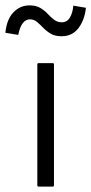

<svg xmlns="http://www.w3.org/2000/svg" viewBox="-55 -775 340 715"><path d="M146 -85Q146 -80 141 -80H89Q84 -80 84 -85V-535Q84 -540 89 -540H141Q146 -540 146 -535ZM265 -746Q260 -700 237 -670Q214 -640 174 -640Q150 -640 134 -649.5Q118 -659 106 -671.5Q94 -684 82.5 -693.5Q71 -703 57 -703Q24 -703 13 -645L-35 -653Q-30 -703 -5 -729Q20 -755 55 -755Q79 -755 95 -745.5Q111 -736 122.5 -723.5Q134 -711 146.5 -701.5Q159 -692 175 -692Q195 -692 205.5 -710Q216 -728 218 -754Z"/></svg>

Font: Gowun Dodum
Style: Regular
Weight: 400
Designer: Yanghee Ryu
Foundry: Yanghee Ryu
Version: Version 2.000